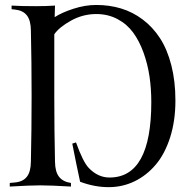

<svg xmlns="http://www.w3.org/2000/svg" viewBox="-20 -755 749 777"><path d="M369.6 -734.9Q422.9 -734.9 470 -720.7Q517.1 -706.5 557.6 -676Q598.1 -645.5 627.4 -600.6Q656.7 -555.7 673.3 -491.2Q689.9 -426.8 689.9 -347.7Q689.9 -266.1 668.5 -199Q647 -131.8 610.1 -88.4Q573.2 -44.9 524.4 -21.2Q475.6 2.4 419.9 2.4Q362.3 2.4 304.2 -19.5Q290 -84 272.5 -173.8L287.6 -178.7Q315.9 -99.6 338.9 -75.7Q376 -36.6 423.3 -36.6Q592.3 -36.6 592.3 -341.8Q592.3 -396 585 -445.8Q577.6 -495.6 560.8 -542.2Q543.9 -588.9 519 -623Q494.1 -657.2 455.6 -677.7Q417 -698.2 369.6 -698.2Q315.4 -698.2 267.1 -671.4Q218.8 -644.5 199.7 -616.2V-366.2Q199.7 -227.1 202.6 -100.1Q203.1 -60.1 218.8 -39.8Q234.4 -19.5 267.1 -14.6V0Q185.5 -4.9 143.1 -4.9Q101.1 -4.9 19.5 0V-14.6L40.5 -16.6Q72.8 -19.5 88.6 -39.6Q104.5 -59.6 105 -100.1Q107.9 -227.1 107.9 -366.2Q107.9 -505.4 105 -632.3Q104.5 -672.9 88.6 -692.9Q72.8 -712.9 40.5 -716.3L26.9 -717.8V-732.4Q64 -730 125 -730Q167 -730 202.6 -732.4L201.2 -685.5Q229.5 -704.1 276.9 -719.5Q324.2 -734.9 369.6 -734.9Z"/></svg>

Font: Flanker
Style: Regular
Weight: 400
Designer: Flanker
Foundry: Flanker
Version: Version 2.027